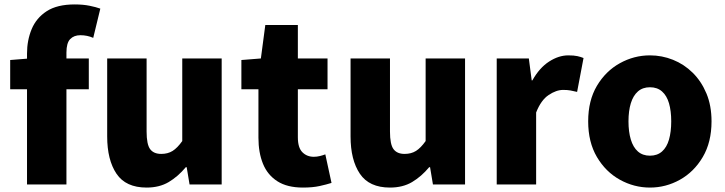

<svg xmlns="http://www.w3.org/2000/svg" viewBox="-20 -833 3273 867"><path d="M102 0V-591Q102 -651 123 -701.5Q144 -752 191 -782.5Q238 -813 317 -813Q355 -813 384.5 -807Q414 -801 433 -794L401 -662Q374 -674 343 -674Q314 -674 297 -656.5Q280 -639 280 -596V0ZM26 -430V-562L113 -569H381V-430Z M642 14Q548 14 506 -48.5Q464 -111 464 -217V-569H642V-239Q642 -181 658 -159.5Q674 -138 708 -138Q738 -138 759.5 -151.5Q781 -165 803 -196V-569H981V0H836L823 -78H819Q784 -36 742 -11Q700 14 642 14Z M1348 14Q1277 14 1232.5 -14.5Q1188 -43 1167.5 -93.5Q1147 -144 1147 -211V-430H1070V-562L1158 -569L1178 -720H1325V-569H1459V-430H1325V-213Q1325 -166 1345.5 -145.5Q1366 -125 1397 -125Q1411 -125 1425 -128.5Q1439 -132 1449 -136L1477 -7Q1455 0 1423.5 7Q1392 14 1348 14Z M1741 14Q1647 14 1605 -48.5Q1563 -111 1563 -217V-569H1741V-239Q1741 -181 1757 -159.5Q1773 -138 1807 -138Q1837 -138 1858.5 -151.5Q1880 -165 1902 -196V-569H2080V0H1935L1922 -78H1918Q1883 -36 1841 -11Q1799 14 1741 14Z M2223 0V-569H2368L2381 -470H2384Q2416 -527 2459.5 -555Q2503 -583 2546 -583Q2572 -583 2587.5 -579.5Q2603 -576 2615 -571L2586 -418Q2570 -422 2556 -424.5Q2542 -427 2523 -427Q2492 -427 2457.5 -404Q2423 -381 2401 -325V0Z M2915 14Q2843 14 2779 -21.5Q2715 -57 2675.5 -124Q2636 -191 2636 -285Q2636 -379 2675.5 -445.5Q2715 -512 2779 -547.5Q2843 -583 2915 -583Q2969 -583 3019 -563Q3069 -543 3108 -504.5Q3147 -466 3170 -411Q3193 -356 3193 -285Q3193 -191 3153.5 -124Q3114 -57 3050.5 -21.5Q2987 14 2915 14ZM2915 -130Q2948 -130 2969.5 -149Q2991 -168 3001 -203Q3011 -238 3011 -285Q3011 -332 3001 -366.5Q2991 -401 2969.5 -420Q2948 -439 2915 -439Q2882 -439 2860.5 -420Q2839 -401 2828.5 -366.5Q2818 -332 2818 -285Q2818 -238 2828.5 -203Q2839 -168 2860.5 -149Q2882 -130 2915 -130Z"/></svg>

Font: Noto Sans KR Thin Black
Style: Regular
Weight: 900
Version: Version 2.004-H2;hotconv 1.0.118;makeotfexe 2.5.65603